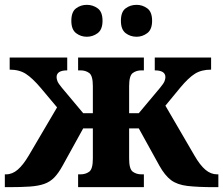

<svg xmlns="http://www.w3.org/2000/svg" viewBox="-20 -774 923 794"><path d="M0 0V-53H5Q31 -53 53.5 -72.5Q76 -92 99 -131L216 -330L148 -411Q114 -451 87 -468.5Q60 -486 20 -486V-536H258V-483Q214 -483 214 -455Q214 -448 217.5 -438.5Q221 -429 236 -411L324 -306H364V-418Q364 -461 349 -472Q334 -483 313 -483H303V-536H575V-483H565Q544 -483 529 -472Q514 -461 514 -418V-306H554L642 -411Q657 -429 660.5 -438.5Q664 -448 664 -455Q664 -483 620 -483V-536H853V-486Q813 -486 786 -469Q759 -452 725 -411L664 -337L784 -131Q807 -91 829.5 -72Q852 -53 878 -53H883V0H868Q798 0 755.5 -5Q713 -10 687.5 -29Q662 -48 639 -89L554 -243H514V-118Q514 -75 529 -64Q544 -53 565 -53H575V0H303V-53H313Q334 -53 349 -64Q364 -75 364 -118V-243H324L239 -89Q222 -58 204.5 -40Q187 -22 163 -13.5Q139 -5 103.5 -2.5Q68 0 15 0ZM545 -622Q519 -622 499.5 -637Q480 -652 480 -688Q480 -725 499.5 -739.5Q519 -754 545 -754Q569 -754 589 -739.5Q609 -725 609 -688Q609 -652 589 -637Q569 -622 545 -622ZM339 -622Q314 -622 294.5 -637Q275 -652 275 -688Q275 -725 294.5 -739.5Q314 -754 339 -754Q364 -754 384 -739.5Q404 -725 404 -688Q404 -652 384 -637Q364 -622 339 -622Z"/></svg>

Font: Noto Serif
Style: Bold
Weight: 700
Designer: Monotype Design Team
Foundry: Monotype Imaging Inc.
Version: Version 2.014